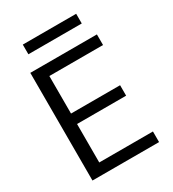

<svg xmlns="http://www.w3.org/2000/svg" viewBox="-204 -970 973 1081"><g transform="rotate(-30 282.0 -429.5)"><path d="M74 0V-700H507V-631H158V-387H477V-319H158V-69H507V0ZM117 -796V-859H464V-796Z"/></g></svg>

Font: DM Sans 24pt
Style: Regular
Weight: 400
Designer: Colophon Foundry, Jonny Pinhorn
Foundry: Colophon Foundry
Version: Version 4.004;gftools[0.9.30]